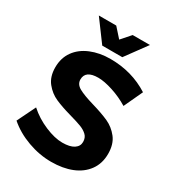

<svg xmlns="http://www.w3.org/2000/svg" viewBox="-213 -1031 1064 1166"><g transform="rotate(30 318.5 -448.5)"><path d="M320.8 -577.1Q231 -577.1 231 -513.7Q231 -480.5 265.4 -461.2Q299.8 -441.9 371.8 -420.9Q443.8 -399.9 490.5 -378.9Q537.1 -357.9 570.1 -315.9Q603 -273.9 603 -206.1Q603 -138.2 567.6 -89.6Q532.2 -41 470.2 -16.1Q408.2 8.8 326.2 8.8Q244.1 8.8 162.1 -21Q80.1 -50.8 20 -103L83 -231.9Q136.2 -184.1 205.1 -155Q273.9 -126 326.9 -126Q379.9 -126 407.5 -144Q435.1 -162.1 435.1 -192.4Q435.1 -222.7 416.5 -240.2Q397.9 -257.8 369.4 -268.8Q340.8 -279.8 280 -296.9Q219.2 -314 173.6 -334Q127.9 -354 95 -395Q62 -436 62 -501.5Q62 -566.9 95.9 -614.5Q129.9 -662.1 190.9 -687.5Q252 -712.9 328.1 -712.9Q479 -712.9 599.1 -636.2L538.1 -504.9Q483.9 -538.1 423.3 -557.6Q362.8 -577.1 320.8 -577.1ZM371.1 -905.8H492.2L383.8 -757.8H243.2L133.8 -905.8H255.9L314 -840.8Z"/></g></svg>

Font: Montserrat-SemiBold
Style: Regular
Weight: 600
Designer: Julieta Ulanovsky
Foundry: Julieta Ulanovsky
Version: Version 6.001